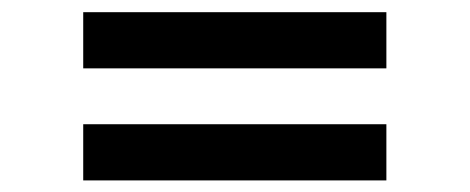

<svg xmlns="http://www.w3.org/2000/svg" viewBox="-20 -522 790 323"><path d="M630 -407H120V-501.5H630ZM120 -218.5V-313H630V-218.5Z"/></svg>

Font: Vortex Mix
Style: Bold
Weight: 700
Designer: Mikhail Sharanda
Foundry: Mikhail Sharanda
Version: Version 4.504;Glyphs 3.1.2 (3151)